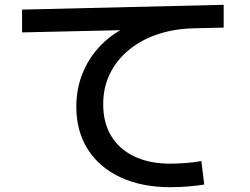

<svg xmlns="http://www.w3.org/2000/svg" viewBox="-20 -745 1040 800"><path d="M690 35Q571 35 482.5 -6Q394 -47 346 -122.5Q298 -198 298 -300Q298 -382 329 -451.5Q360 -521 417.5 -573Q475 -625 554 -652L562 -621L72 -610V-705L912 -725V-630L786 -627Q705 -625 636.5 -602Q568 -579 517 -537Q466 -495 438 -438Q410 -381 410 -310Q410 -233 444 -177.5Q478 -122 541 -92.5Q604 -63 691 -63Q720 -63 756.5 -66Q793 -69 819 -74L831 24Q801 29 762 32Q723 35 690 35Z"/></svg>

Font: M PLUS 1 Thin Medium
Style: Regular
Weight: 500
Version: Version 1.001